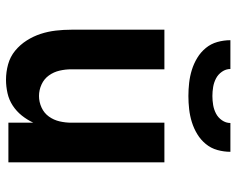

<svg xmlns="http://www.w3.org/2000/svg" viewBox="-94 -686 788 640"><g transform="rotate(90 300.0 -366.0)"><path d="M246 8Q220 8 194.5 1Q169 -6 149 -22.5Q129 -39 115 -61Q101 -83 93 -107.5Q85 -132 82 -158Q79 -184 79 -210V-520H211V-210Q211 -190 215.5 -170.5Q220 -151 231.5 -135Q243 -119 261.5 -110.5Q280 -102 300 -102Q320 -102 338.5 -110.5Q357 -119 368.5 -135Q380 -151 384.5 -170.5Q389 -190 389 -210V-520H521V0H389V-83Q379 -62 365 -44.5Q351 -27 332 -14.5Q313 -2 290.5 3Q268 8 246 8ZM300 -600Q278 -600 256 -602.5Q234 -605 213 -611.5Q192 -618 173 -629.5Q154 -641 140 -658Q126 -675 120 -696.5Q114 -718 114 -740H210Q210 -725 219 -712Q228 -699 241.5 -692Q255 -685 270 -682.5Q285 -680 300 -680Q315 -680 330 -682.5Q345 -685 358.5 -692Q372 -699 381 -712Q390 -725 390 -740H486Q486 -718 480 -696.5Q474 -675 460 -658Q446 -641 427 -629.5Q408 -618 387 -611.5Q366 -605 344 -602.5Q322 -600 300 -600Z"/></g></svg>

Font: Iosevka SS04 XBd Ex
Style: Regular
Weight: 800
Width: 7
Monospace: yes
Designer: Belleve Invis
Foundry: Belleve Invis
Version: Version 19.0.0; ttfautohint (v1.8.4)